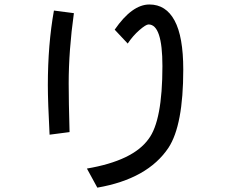

<svg xmlns="http://www.w3.org/2000/svg" viewBox="-20 -778 1040 864"><path d="M418 66.4 371.1 -19.5Q578.1 -54.7 648.4 -152.3Q710.9 -234.4 710.9 -480.5Q710.9 -574.2 695.3 -621.1Q679.7 -668 648.4 -668Q636.7 -668 607.4 -642.6Q578.1 -617.2 554.7 -582L496.1 -644.5Q574.2 -757.8 652.3 -757.8Q726.6 -757.8 765.6 -685.5Q804.7 -613.3 804.7 -464.8Q804.7 -214.8 738.3 -113.3Q644.5 27.3 418 66.4ZM312.5 -718.8Q289.1 -550.8 289.1 -402.3Q289.1 -324.2 293 -183.6L203.1 -171.9Q195.3 -320.3 195.3 -394.5Q195.3 -578.1 222.7 -730.5Z"/></svg>

Font: Droid Sans Fallback
Style: Regular
Weight: 400
Designer: Steve Matteson
Foundry: Ascender Corporation
Version: 3.00 (Khmer version)